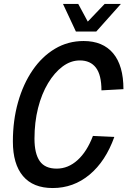

<svg xmlns="http://www.w3.org/2000/svg" viewBox="-20 -933 643 969"><path d="M246 16Q147 16 96 -44.5Q45 -105 45 -219Q45 -325 71 -417Q97 -509 144.5 -578.5Q192 -648 257.5 -687Q323 -726 402 -726Q499 -726 551 -664Q603 -602 603 -483L492 -477Q492 -555 464 -591.5Q436 -628 383 -628Q337 -628 296 -597.5Q255 -567 222.5 -513Q190 -459 172 -387.5Q154 -316 154 -233Q154 -158 180.5 -120Q207 -82 266 -82Q324 -82 371.5 -125Q419 -168 449 -247L557 -242Q513 -119 432 -51.5Q351 16 246 16ZM590 -913 466 -774H363L298 -913H375L423 -824L508 -913Z"/></svg>

Font: Geist Mono Medium
Style: Italic
Weight: 500
Italic angle: -12°
Monospace: yes
Designer: Basement.studio, Andrés Briganti, Mateo Zaragoza
Foundry: Basement.studio, Vercel, Andrés Briganti, Guido Ferreyra, Mateo Zaragoza
Version: Version 1.500; ttfautohint (v1.8.4.7-5d5b)